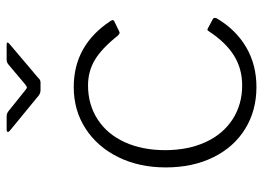

<svg xmlns="http://www.w3.org/2000/svg" viewBox="-127 -655 792 578"><g transform="rotate(-90 269.0 -366.0)"><path d="M495 -429C446.3 -503 380 -540 296 -540C249.3 -540 207.7 -528.2 171 -504.5C134.3 -480.8 105.7 -448 85 -406C64.3 -364 54 -316.3 54 -263C54 -209 64.2 -161.3 84.5 -120C104.8 -78.7 133.3 -46.7 170 -24C206.7 -1.3 248.7 10 296 10C340.7 10 380.7 -0.3 416 -21C451.3 -41.7 480.3 -71.3 503 -110C505 -115.3 504.3 -119 501 -121L473 -136C471 -137.3 469.3 -137.8 468 -137.5C466.7 -137.2 465 -135.3 463 -132C441 -98.7 416.8 -73.8 390.5 -57.5C364.2 -41.2 334.3 -33 301 -33C262.3 -33 228.2 -42.7 198.5 -62C168.8 -81.3 146 -108.5 130 -143.5C114 -178.5 106 -219 106 -265C106 -311 114 -351.5 130 -386.5C146 -421.5 168.8 -448.7 198.5 -468C228.2 -487.3 262.3 -497 301 -497C329 -497 354.5 -490.2 377.5 -476.5C400.5 -462.8 425 -439.7 451 -407C454.3 -403.7 457 -402 459 -402C461 -402 462.3 -402.3 463 -403L494 -418C496 -419.3 497.2 -420.7 497.5 -422C497.8 -423.3 497 -425.7 495 -429ZM378 -742C372.7 -742 367.7 -740 363 -736L305 -687C299.7 -683 296.3 -681 295 -681C293 -681 289.7 -683 285 -687L224 -736C221.3 -738 218.8 -739.5 216.5 -740.5C214.2 -741.5 211.3 -742 208 -742H167C163.7 -742 161.7 -741 161 -739C160.3 -737 161.7 -734.7 165 -732L265 -650C271.7 -643.3 278.7 -640 286 -640H309C313.7 -640 317.5 -641.3 320.5 -644C323.5 -646.7 325.3 -648.3 326 -649L424 -732C428 -735.3 430 -737.7 430 -739C430 -741 427.7 -742 423 -742Z"/></g></svg>

Font: Libre Franklin ExtraLight
Style: Regular
Weight: 275
Designer: Pablo Impallari, Rodrigo Fuenzalida
Foundry: Impallari Type
Version: Version 1.002; ttfautohint (v1.5)